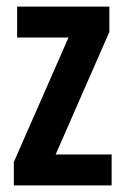

<svg xmlns="http://www.w3.org/2000/svg" viewBox="-20 -563 379 583"><path d="M319 0H22V-71L188 -449H32V-543H312V-466L149 -94H319Z"/></svg>

Font: Noto Sans Lao UI ExtCond SemBd
Style: Regular
Weight: 600
Width: 2
Designer: Monotype Design Team
Foundry: Monotype Imaging Inc.
Version: Version 2.000; ttfautohint (v1.8.4.7-5d5b)